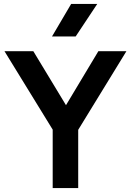

<svg xmlns="http://www.w3.org/2000/svg" viewBox="-20 -962 669 982"><path d="M249.5 0V-299L3 -700H150.5L317.5 -424L483 -700H626.5L380 -298V0ZM246 -775.5 344 -942H477.5L367 -775.5Z"/></svg>

Font: Geologica Thin Roman Medium
Style: Regular
Weight: 500
Version: Version 1.010;gftools[0.9.28]